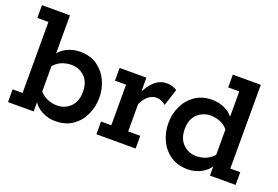

<svg xmlns="http://www.w3.org/2000/svg" viewBox="-85 -832 1578 1090"><g transform="rotate(20 704.5 -286.5)"><path d="M304 10Q262 10 223.5 -10Q185 -30 165 -67L172 -73V0H17V-77H77V-506H10V-583H179V-332H165Q185 -370 223.5 -389.5Q262 -409 304 -409Q368 -409 410.5 -378.5Q453 -348 474.5 -300.5Q496 -253 496 -200Q496 -147 474.5 -99Q453 -51 410.5 -20.5Q368 10 304 10ZM284 -77Q331 -77 364 -109Q397 -141 397 -200Q397 -259 364 -290.5Q331 -322 284 -322Q254 -322 225.5 -310.5Q197 -299 174 -270L179 -308V-87L174 -129Q197 -101 225.5 -89Q254 -77 284 -77Z M551 0V-77H613V-322H546V-399H708V-284L698 -294Q723 -352 756 -380.5Q789 -409 828 -409Q862 -409 891 -391L858 -289Q844 -301 830 -306.5Q816 -312 803 -312Q775 -312 752 -293Q729 -274 715 -241V-77H788V0Z M1105 10Q1042 10 999 -20.5Q956 -51 934.5 -99Q913 -147 913 -200Q913 -253 934.5 -300.5Q956 -348 999 -378.5Q1042 -409 1105 -409Q1147 -409 1185.5 -389.5Q1224 -370 1244 -332H1230V-506H1163V-583H1332V-77H1392V0H1237V-73L1244 -67Q1224 -30 1185.5 -10Q1147 10 1105 10ZM1125 -77Q1155 -77 1184 -89Q1213 -101 1235 -129L1230 -87V-308L1235 -270Q1213 -299 1184 -310.5Q1155 -322 1125 -322Q1079 -322 1045.5 -290.5Q1012 -259 1012 -200Q1012 -141 1045.5 -109Q1079 -77 1125 -77Z"/></g></svg>

Font: Rokkitt SemiBold SemiBold
Style: Regular
Weight: 600
Version: Version 3.103